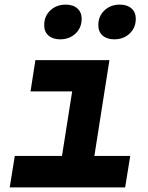

<svg xmlns="http://www.w3.org/2000/svg" viewBox="-20 -810 640 830"><path d="M521 0H22L44 -136H248L292 -415H112L133 -550H453L388 -136H543ZM171 -701Q171 -740 197.5 -765Q224 -790 264 -790Q296 -790 314.5 -773.5Q333 -757 333 -729Q333 -690 306.5 -665Q280 -640 240 -640Q208 -640 189.5 -656.5Q171 -673 171 -701ZM405 -701Q405 -740 431.5 -765Q458 -790 498 -790Q530 -790 548.5 -773.5Q567 -757 567 -729Q567 -690 540.5 -665Q514 -640 474 -640Q442 -640 423.5 -656.5Q405 -673 405 -701Z"/></svg>

Font: JetBrains Mono Extra Bold
Style: Italic
Weight: 800
Italic angle: -9°
Monospace: yes
Designer: Philipp Nurullin, Konstantin Bulenkov
Foundry: JetBrains
Version: 2.002